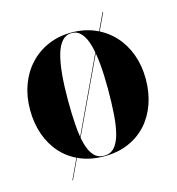

<svg xmlns="http://www.w3.org/2000/svg" viewBox="-131 -942 1062 1154"><g transform="rotate(-15 400.0 -365.0)"><path d="M176 100 613 -830H617L179.5 100ZM400 10Q316.5 10 249.8 -18.5Q183 -47 136.2 -98.8Q89.5 -150.5 64.8 -221Q40 -291.5 40 -375Q40 -458.5 66 -529Q92 -599.5 140 -651.2Q188 -703 254 -731.5Q320 -760 400 -760Q480 -760 546 -731.5Q612 -703 660 -651.2Q708 -599.5 734 -529Q760 -458.5 760 -375Q760 -291.5 735.2 -221Q710.5 -150.5 663.8 -98.8Q617 -47 550.2 -18.5Q483.5 10 400 10ZM400 6.5Q439 6.5 463.5 -20.2Q488 -47 501.5 -97.2Q515 -147.5 520 -217.8Q525 -288 525 -375Q525 -462 518.5 -532.2Q512 -602.5 497.8 -652.8Q483.5 -703 459.5 -729.8Q435.5 -756.5 400 -756.5Q365 -756.5 340.8 -729.8Q316.5 -703 302.2 -652.8Q288 -602.5 281.5 -532.2Q275 -462 275 -375Q275 -288 280 -217.8Q285 -147.5 298.5 -97.2Q312 -47 336.5 -20.2Q361 6.5 400 6.5Z"/></g></svg>

Font: Bodoni Moda 48pt Black
Style: Regular
Weight: 900
Designer: Owen Earl
Foundry: indestructible type
Version: Version 2.004